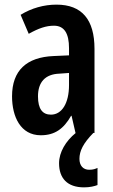

<svg xmlns="http://www.w3.org/2000/svg" viewBox="-20 -640 489 829"><path d="M323 46C323 12 339 -21 383 -66H388V-429C388 -555 334 -620 224 -620C170 -620 116 -605 69 -576L104 -494C147 -518 179 -529 213 -529C258 -529 278 -495 278 -432V-401L211 -398C95 -393 32 -336 32 -224C32 -136 69 -56 156 -56C217 -56 255 -84 287 -140H289L306 -66H307C264 -31 235 17 235 65C235 129 270 169 343 169C368 169 388 164 401 159V85C392 89 383 93 365 93C339 93 323 75 323 46ZM237 -322 278 -325V-273C278 -194 247 -145 200 -145C164 -145 144 -169 144 -224C144 -284 174 -320 237 -322Z"/></svg>

Font: Noto Sans Malayalam UI ExtraCondensed SemiBold
Style: Regular
Weight: 600
Width: 2
Designer: Jelle Bosma - Monotype Design Team
Foundry: Monotype Imaging Inc.
Version: Version 2.104